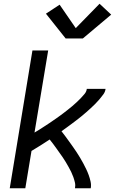

<svg xmlns="http://www.w3.org/2000/svg" viewBox="-20 -1004 640 1024"><path d="M32 0 153 -735H237L164 -297Q178 -305 190.5 -313Q203 -321 216 -329.5Q229 -338 242 -346.5Q255 -355 267.5 -364Q280 -373 292.5 -381.5Q305 -390 317 -399.5Q329 -409 341.5 -418.5Q354 -428 365.5 -438Q377 -448 388.5 -458.5Q400 -469 410.5 -480Q421 -491 431 -503Q441 -515 443 -530H543Q541 -514 531 -500.5Q521 -487 510.5 -474.5Q500 -462 488 -450Q476 -438 464 -427Q452 -416 439.5 -405Q427 -394 414 -383.5Q401 -373 388 -363Q375 -353 361.5 -343Q348 -333 335 -323.5Q322 -314 308 -304Q319 -290 329 -276.5Q339 -263 349 -249Q359 -235 369 -221Q379 -207 388.5 -192.5Q398 -178 407 -163Q416 -148 424 -133Q432 -118 439.5 -102.5Q447 -87 453 -70.5Q459 -54 463 -36Q467 -18 464 0H380Q383 -16 379.5 -31Q376 -46 371 -60Q366 -74 359.5 -87.5Q353 -101 345.5 -114Q338 -127 330.5 -140Q323 -153 314.5 -165Q306 -177 297.5 -189Q289 -201 280.5 -213Q272 -225 263 -237Q254 -249 245 -260Q221 -244 197 -229Q173 -214 148 -199L115 0ZM330 -799 225 -931 298 -979 384 -854 511 -984 573 -926 422 -799Z"/></svg>

Font: Iosevka Curly Extended Oblique
Style: Regular
Weight: 400
Width: 7
Italic angle: -9°
Monospace: yes
Designer: Belleve Invis
Foundry: Belleve Invis
Version: Version 11.1.0; ttfautohint (v1.8.3)